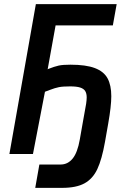

<svg xmlns="http://www.w3.org/2000/svg" viewBox="-20 -745 640 929"><path d="M170.5 51H273.5Q308 51 331.5 22.2Q355 -6.5 366 -69.5L381.5 -157.5L388.5 -196.5Q399.5 -250.5 399.5 -273.5Q399.5 -293 392.2 -304.5Q385 -316 367.8 -321.5Q350.5 -327 319.5 -327Q283.5 -327 264.8 -323.2Q246 -319.5 220 -309.5L197.5 -301L139.5 0H25.5L153.5 -725H544.5L526 -622H249L210.5 -409L212.5 -411Q244.5 -423.5 264.5 -427.8Q284.5 -432 320.5 -432Q396 -432 439.2 -415.5Q482.5 -399 500.5 -365.8Q518.5 -332.5 518.5 -279.5Q518.5 -231.5 503.5 -146.5L488 -58.5Q473 26 451 73Q429 120 389 142Q349 164 280.5 164H150.5Z"/></svg>

Font: JuliaMono Black
Style: Italic
Weight: 900
Italic angle: -9°
Monospace: yes
Designer: cormullion
Foundry: corm
Version: Version 0.057; ttfautohint (v1.8.4)